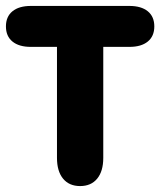

<svg xmlns="http://www.w3.org/2000/svg" viewBox="-31 -616 540 647"><path d="M161 -458V-84Q161 -39 181.5 -14Q202 11 239 11Q276 11 296.5 -14Q317 -39 317 -84V-458H405Q445 -458 467 -476Q489 -494 489 -527Q489 -560 467 -578Q445 -596 405 -596H73Q33 -596 11 -578Q-11 -560 -11 -527Q-11 -494 11 -476Q33 -458 73 -458Z"/></svg>

Font: Beiruti Black
Style: Regular
Weight: 900
Designer: Arlette Boutros
Foundry: Boutros
Version: Version 1.41